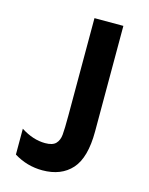

<svg xmlns="http://www.w3.org/2000/svg" viewBox="-109 -765 657 847"><g transform="rotate(15 220.0 -342.0)"><path d="M37 -25V-143Q93 -107 148 -107Q182 -107 196.5 -122Q211 -137 213.5 -163Q216 -189 216 -251V-696H348V-214Q348 -94 300.5 -41Q253 12 167 12Q97 12 37 -25Z"/></g></svg>

Font: AmikoBold
Style: Bold
Weight: 700
Designer: Pablo Impallari, Rodrigo Fuenzalida, Andres Torresi
Foundry: Impallari Type
Version: Version 1.000; ttfautohint (v1.3)